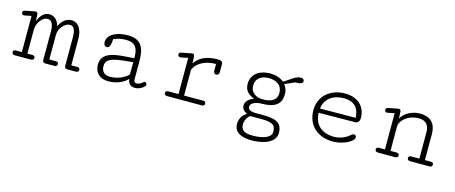

<svg xmlns="http://www.w3.org/2000/svg" viewBox="-40 -912 3713 1568"><g transform="rotate(15 1816.5 -128.5)"><path d="M288.6 -263.7V-21C288.6 -10.7 295.9 0 311 0H392.1C405.8 0 412.6 -10.3 412.6 -20.5C412.6 -30.3 406.2 -40 393.1 -40H335.4V-248.5C336.4 -305.2 383.3 -356.9 425.8 -356.9C455.6 -356.9 474.1 -331.5 474.1 -263.7V-21C474.1 -10.7 481.4 0 496.6 0H573.2C586.9 0 593.8 -10.3 593.8 -20.5C593.8 -30.3 587.4 -40 574.2 -40H521V-260.3C521 -353.5 480 -397 428.7 -397C388.2 -397 350.6 -370.1 327.6 -319.3C312.5 -372.6 279.3 -397 242.2 -397C200.7 -397 167 -366.2 147.9 -312L145.5 -370.6C145 -381.8 139.6 -389.6 126.5 -389.6C124 -389.6 121.1 -389.2 117.7 -388.7L37.6 -372.6C25.9 -369.6 21.5 -360.4 21.5 -352.5C21.5 -342.8 28.8 -334 40.5 -334C43.5 -334 46.9 -334.5 50.3 -335.4L103 -346.2V-40H50.3C36.6 -40 29.8 -30.8 29.8 -21C29.8 -10.7 37.1 0 52.2 0H190.4C206.5 0 214.8 -10.3 214.8 -20.5C214.8 -30.3 207 -40 191.4 -40H149.9V-245.6C152.3 -303.2 194.8 -356.9 237.3 -356.9C266.6 -356.9 288.6 -331.1 288.6 -263.7Z M1002.9 -195.8V-92.3C967.8 -55.2 908.7 -31.7 850.6 -31.7C809.1 -31.7 776.4 -50.3 776.4 -102.5C776.4 -177.7 861.8 -182.1 1002.9 -195.8ZM903.8 -356.9C981 -356.9 1002.9 -310.1 1002.9 -239.3V-229.5C872.6 -219.7 729 -222.2 729 -102.5C729 -36.1 771.5 7.8 845.2 7.8C916.5 7.8 976.6 -21.5 1006.3 -55.2C1014.6 -4.4 1043.9 3.4 1071.3 3.4C1101.1 3.4 1128.9 -10.7 1149.4 -32.2C1152.8 -35.6 1154.3 -40 1154.3 -44.4C1154.3 -54.7 1146 -64.9 1136.2 -64.9C1132.3 -64.9 1127.9 -63 1124.5 -59.1C1114.7 -48.3 1093.3 -35.2 1075.2 -35.2C1062.5 -35.2 1049.8 -39.1 1049.8 -64.5V-216.8C1049.8 -329.1 1020 -397 904.3 -397C803.2 -397 734.4 -354 734.4 -294.4C734.4 -274.9 743.7 -259.3 763.7 -259.3C787.1 -259.3 793.5 -289.6 795.9 -335C830.6 -350.6 862.8 -356.9 903.8 -356.9Z M1660.2 -356.9V-298.3C1660.2 -281.2 1671.9 -272.9 1683.1 -272.9C1695.3 -272.9 1707 -281.7 1707 -300.3V-367.7C1707 -386.2 1696.3 -397 1664.1 -397C1568.4 -397 1507.3 -364.7 1472.7 -311.5L1470.7 -362.3C1470.2 -378.4 1467.8 -389.6 1452.1 -389.6C1449.2 -389.6 1445.3 -389.2 1440.9 -388.2L1357.4 -371.6C1347.7 -369.6 1342.8 -361.3 1342.8 -353C1342.8 -343.3 1349.1 -333.5 1362.3 -333.5C1364.3 -333.5 1366.2 -333.5 1368.2 -334L1427.7 -346.2V-40H1338.4C1324.7 -40 1317.9 -30.3 1317.9 -20.5C1317.9 -10.3 1325.2 0 1340.3 0H1638.2C1651.4 0 1658.2 -10.3 1658.2 -20C1658.2 -30.3 1651.9 -40 1638.7 -40H1474.6V-256.8C1501.5 -324.2 1576.7 -356.9 1660.2 -356.9Z M2220.7 -260.7C2220.7 -193.8 2164.6 -176.3 2105 -176.3C2045.9 -176.3 1998 -205.1 1998 -264.6C1998 -330.1 2047.9 -356.9 2107.9 -356.9C2167.5 -356.9 2220.7 -331.5 2220.7 -260.7ZM2041 -18.1H2130.9C2225.1 -18.1 2254.9 -2 2254.9 57.6C2254.9 113.3 2170.4 130.9 2101.1 130.9C2034.7 130.9 1999 116.2 1999 59.6C1999 31.7 2022 -10.7 2041 -18.1ZM2084 -53.2C2020 -53.2 2011.2 -71.3 2011.2 -92.8C2011.2 -119.1 2053.2 -140.1 2103.5 -140.1C2211.4 -140.1 2267.6 -176.8 2267.6 -263.7C2267.6 -294.4 2257.3 -320.3 2239.7 -342.3L2322.3 -378.4C2371.1 -378.4 2387.2 -389.6 2387.2 -403.3C2387.2 -415.5 2382.3 -428.2 2358.9 -428.2C2342.8 -428.2 2322.3 -422.9 2299.8 -407.7L2225.6 -358.4C2194.3 -384.3 2151.9 -397 2108.9 -397C2024.9 -397 1951.2 -356 1951.2 -266.1C1951.2 -209 1984.4 -182.6 2035.2 -161.6C2008.3 -158.2 1964.4 -127.9 1964.4 -90.3C1964.4 -60.1 1981 -42.5 2010.3 -28.3C1978 -12.2 1952.1 22.9 1952.1 71.8C1952.1 149.4 2025.4 170.9 2102.1 170.9C2201.7 170.9 2301.8 135.7 2301.8 55.7C2301.8 -36.6 2239.3 -53.2 2129.4 -53.2Z M2573.7 -225.1C2585.4 -308.1 2647 -356.9 2742.2 -356.9C2857.9 -356.9 2872.6 -274.9 2875.5 -227.1ZM2741.2 -397C2623.5 -397 2525.4 -323.7 2525.4 -198.7C2525.4 -68.8 2616.2 8.3 2746.6 8.3C2797.4 8.3 2872.6 -12.2 2908.7 -51.3C2914.6 -57.6 2917.5 -64.9 2917.5 -71.8C2917.5 -83.5 2909.7 -93.3 2897.9 -93.3C2892.1 -93.3 2885.3 -90.8 2877.9 -85C2839.8 -48.8 2790 -31.7 2742.7 -31.7C2646 -31.7 2575.7 -82.5 2572.3 -189L2879.4 -191.4C2902.3 -191.4 2917 -209.5 2917 -233.9C2917 -340.8 2841.8 -397 2741.2 -397Z M3376 -356.9C3435.1 -356.9 3463.9 -321.8 3463.9 -263.7V-40H3392.6C3378.9 -40 3372.1 -30.8 3372.1 -21C3372.1 -10.7 3379.4 0 3394.5 0H3563C3576.7 0 3583.5 -10.3 3583.5 -20.5C3583.5 -30.3 3577.1 -40 3564 -40H3510.7V-260.3C3510.7 -345.2 3467.8 -397 3373.5 -397C3305.7 -397 3242.2 -359.9 3217.8 -312L3215.3 -370.6C3214.8 -381.8 3209.5 -389.6 3196.3 -389.6C3193.8 -389.6 3190.9 -389.2 3187.5 -388.7L3107.4 -372.6C3095.7 -369.6 3091.3 -360.4 3091.3 -352.5C3091.3 -342.8 3098.6 -334 3110.4 -334C3113.3 -334 3116.7 -334.5 3120.1 -335.4L3172.9 -346.2V-40H3120.1C3106.4 -40 3099.6 -30.8 3099.6 -21C3099.6 -10.7 3106.9 0 3122.1 0H3270C3286.1 0 3294.4 -10.3 3294.4 -20.5C3294.4 -30.3 3286.6 -40 3271 -40H3219.7V-245.6C3219.7 -294.9 3282.2 -356.9 3376 -356.9Z"/></g></svg>

Font: Cutive Mono
Style: Regular
Weight: 400
Monospace: yes
Designer: Vernon Adams
Foundry: Vernon Adams
Version: Version 1.002